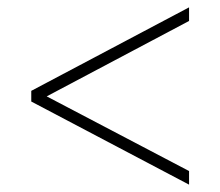

<svg xmlns="http://www.w3.org/2000/svg" viewBox="-20 -619 599 522"><path d="M494 -117 65 -343V-372L494 -599V-562L107 -357L494 -154Z"/></svg>

Font: Noto Serif Bengali ExtraLight
Style: Regular
Weight: 250
Version: Version 2.003